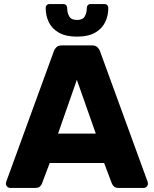

<svg xmlns="http://www.w3.org/2000/svg" viewBox="-20 -923 756 943"><path d="M30.3 0Q21.6 0 15.3 -6.3Q9 -12.6 9 -21.2Q9 -25.6 10.4 -29.8L244.6 -671.9Q248 -682.5 257.3 -691.3Q266.6 -700 283.6 -700H432Q449 -700 458.3 -691.3Q467.6 -682.5 471 -671.9L705.2 -29.8Q706.6 -25.6 706.6 -21.2Q706.6 -12.6 700.3 -6.3Q694 0 685.4 0H562.3Q546.6 0 539.4 -7.4Q532.3 -14.7 529.6 -21.2L491.4 -122.5H224.2L186 -21.2Q183.7 -14.7 176.7 -7.4Q169.6 0 153.4 0ZM265.1 -266.9H450.5L357.5 -530.9ZM358.1 -743.1Q303.7 -743.1 269.7 -762.3Q235.6 -781.5 220 -813.5Q204.4 -845.5 204.4 -884.1Q204.4 -892.1 209.4 -897.6Q214.4 -903.1 223.4 -903.1H290.9Q299.9 -903.1 304.9 -897.6Q309.9 -892.1 309.9 -884.1Q309.9 -861.4 319.6 -843.2Q329.4 -825 358.2 -825Q387 -825 396.7 -843.2Q406.4 -861.4 406.4 -884.4Q406.4 -892.1 411.4 -897.6Q416.4 -903.1 425.4 -903.1H492.9Q501.9 -903.1 506.9 -897.6Q511.9 -892.1 511.9 -884.1Q511.9 -845.5 496.2 -813.5Q480.6 -781.5 446.7 -762.3Q412.9 -743.1 358.1 -743.1Z"/></svg>

Font: Rubik Light
Style: Regular
Weight: 300
Designer: Hubert and Fischer
Foundry: Hubert and Fischer
Version: Version 2.300;gftools[0.9.30]